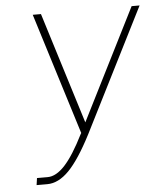

<svg xmlns="http://www.w3.org/2000/svg" viewBox="-50 -544 640 768"><g transform="rotate(-5 269.5 -160.0)"><path d="M260 -9 262 -12 110 -500H143L282 -53L507 -500H539L289 -4Q239 93 196.5 136.5Q154 180 109 180H66L70 152H113Q147 152 182.5 113.5Q218 75 260 -9Z"/></g></svg>

Font: Fivo Sans Thin
Style: Regular
Weight: 250
Foundry: Alexander Slobzheninov
Version: 1.0